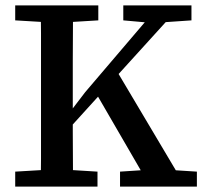

<svg xmlns="http://www.w3.org/2000/svg" viewBox="-20 -687 758 707"><path d="M130 0Q131 -51 131 -102Q131 -153 131 -205Q131 -257 131 -309V-359Q131 -410 131 -461.5Q131 -513 131 -564.5Q131 -616 130 -667H249Q249 -616 248.5 -565Q248 -514 248 -462.5Q248 -411 248 -359V-290Q248 -248 248 -200.5Q248 -153 248.5 -102.5Q249 -52 249 0ZM36 0V-55L171 -63H210L339 -55V0ZM36 -612V-667H342V-612L210 -604H171ZM422 0V-55L544 -63H580L705 -55V0ZM434 -612V-667H685V-612L568 -604L535 -603ZM203 -179 201 -263H229L294 -348L566 -667H646ZM533 0 326 -357 401 -441 663 0Z"/></svg>

Font: Source Serif 4 Medium
Style: Regular
Weight: 500
Designer: Frank Grießhammer
Foundry: Adobe Systems Incorporated
Version: Version 4.004;hotconv 1.0.116;makeotfexe 2.5.65601